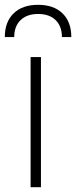

<svg xmlns="http://www.w3.org/2000/svg" viewBox="-58 -777 316 797"><path d="M-38 -623Q-38 -686 -1.5 -721.5Q35 -757 100 -757Q165 -757 201.5 -721.5Q238 -686 238 -623H199Q199 -668 173 -693.5Q147 -719 100 -719Q54 -719 27.5 -693.5Q1 -668 1 -623ZM69 -540H112V0H69Z"/></svg>

Font: Encode Sans Compressed
Style: ExtraLight
Weight: 200
Designer: Pablo Impallari, Andres Torresi
Foundry: Pablo Impallari, Andres Torresi
Version: Version 1.000; ttfautohint (v1.00) -l 8 -r 50 -G 200 -x 14 -